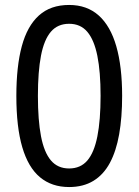

<svg xmlns="http://www.w3.org/2000/svg" viewBox="-20 -745 560 775"><path d="M473 -358Q473 -271 461 -203Q449 -135 423.5 -87.5Q398 -40 357 -15Q316 10 259 10Q189 10 141.5 -29.5Q94 -69 70 -150.5Q46 -232 46 -358Q46 -477 68 -558.5Q90 -640 137 -682.5Q184 -725 259 -725Q331 -725 378.5 -682.5Q426 -640 449.5 -558Q473 -476 473 -358ZM133 -358Q133 -260 145.5 -195Q158 -130 185.5 -97.5Q213 -65 259 -65Q305 -65 332.5 -97Q360 -129 373 -194.5Q386 -260 386 -358Q386 -455 373 -519.5Q360 -584 332.5 -616.5Q305 -649 259 -649Q213 -649 185.5 -617Q158 -585 145.5 -520.5Q133 -456 133 -358Z"/></svg>

Font: Noto Sans SemiCondensed
Style: Regular
Weight: 400
Width: 4
Version: Version 2.013